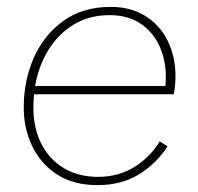

<svg xmlns="http://www.w3.org/2000/svg" viewBox="-20 -529 575 558"><path d="M263 9Q194 9 146.5 -21.5Q99 -52 74 -103.5Q49 -155 49 -217Q49 -295 78.5 -361.5Q108 -428 164.5 -468.5Q221 -509 302 -509Q360 -509 402.5 -482.5Q445 -456 467.5 -410Q490 -364 490 -307Q490 -282 485 -255H79Q77 -236 77 -216Q77 -158 99.5 -112.5Q122 -67 164.5 -41Q207 -15 265 -15Q325 -15 371 -44Q417 -73 444 -118L467 -104Q436 -55 385 -23Q334 9 263 9ZM299 -485Q239 -485 194 -457.5Q149 -430 120.5 -383.5Q92 -337 82 -279H461Q462 -294 462 -305Q462 -355 443 -396Q424 -437 387.5 -461Q351 -485 299 -485Z"/></svg>

Font: Work Sans ExtraLight
Style: Italic
Weight: 200
Italic angle: -13°
Designer: Wei Huang
Foundry: Wei Huang
Version: Version 2.012; ttfautohint (v1.8.3)